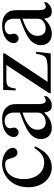

<svg xmlns="http://www.w3.org/2000/svg" viewBox="633 -1133 510 1816"><g transform="rotate(-90 888.0 -225.0)"><path d="M398 -156C350 -86 314 -62 257 -62C165 -62 102 -142 102 -257C102 -361 157 -431 238 -431C274 -431 287 -420 297 -383L303 -361C311 -332 329 -315 351 -315C377 -315 398 -334 398 -357C398 -413 328 -460 244 -460C197 -460 149 -442 109 -409C55 -364 25 -295 25 -212C25 -83 104 10 215 10C258 10 296 -4 330 -32C360 -56 380 -85 412 -147Z M886 -66C869 -52 859 -47 843 -47C825 -47 812 -67 812 -113V-304C812 -365 808 -386 784 -415C760 -444 722 -460 666 -460C621 -460 579 -448 551 -430C516 -408 500 -376 500 -350C500 -323 522 -304 543 -304C569 -304 589 -326 589 -345C589 -366 583 -369 583 -387C583 -414 613 -436 653 -436C698 -436 731 -408 731 -346V-292C618 -250 581 -231 551 -211C512 -185 481 -146 481 -94C481 -28 524 10 586 10C629 10 678 -3 731 -63H732C737 -10 759 10 796 10C830 10 856 0 886 -38ZM731 -127C731 -98 725 -84 696 -64C679 -53 658 -48 638 -48C599 -48 569 -72 569 -125C569 -156 579 -180 603 -202C628 -225 669 -246 731 -268Z M1306 -136 1288 -140C1278 -90 1275 -74 1261 -57C1247 -40 1213 -30 1155 -30H1022L1291 -435V-450H945L941 -332H959C968 -405 983 -420 1046 -420H1181L915 -15V0H1291Z M1774 -66C1757 -52 1747 -47 1731 -47C1713 -47 1700 -67 1700 -113V-304C1700 -365 1696 -386 1672 -415C1648 -444 1610 -460 1554 -460C1509 -460 1467 -448 1439 -430C1404 -408 1388 -376 1388 -350C1388 -323 1410 -304 1431 -304C1457 -304 1477 -326 1477 -345C1477 -366 1471 -369 1471 -387C1471 -414 1501 -436 1541 -436C1586 -436 1619 -408 1619 -346V-292C1506 -250 1469 -231 1439 -211C1400 -185 1369 -146 1369 -94C1369 -28 1412 10 1474 10C1517 10 1566 -3 1619 -63H1620C1625 -10 1647 10 1684 10C1718 10 1744 0 1774 -38ZM1619 -127C1619 -98 1613 -84 1584 -64C1567 -53 1546 -48 1526 -48C1487 -48 1457 -72 1457 -125C1457 -156 1467 -180 1491 -202C1516 -225 1557 -246 1619 -268Z"/></g></svg>

Font: STIXGeneral
Style: Regular
Weight: 400
Designer: MicroPress Inc., with final additions and corrections provided by Coen Hoffman, Elsevier (retired)
Version: Version 1.1.0